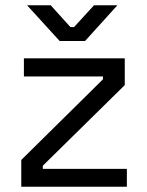

<svg xmlns="http://www.w3.org/2000/svg" viewBox="-20 -711 561 731"><path d="M61 0V-102L372 -409V-420H71V-489H455V-387L143 -80V-68H463V0ZM207 -555 83 -691H173L248 -608H262L338 -691H427L304 -555Z"/></svg>

Font: Space Grotesk
Style: Regular
Weight: 400
Designer: Florian Karsten
Foundry: Florian Karsten
Version: Version 2.000